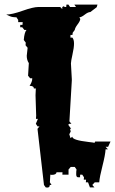

<svg xmlns="http://www.w3.org/2000/svg" viewBox="-20 -766 512 855"><path d="M295.9 -483.4 299.8 -413.6V-407.2L289.1 -225.6L297.9 -214.8H288.6L283.7 -210.4L296.9 -192.4H292L294.9 -180.7L288.6 -168L293.9 -150.9L302.2 -157.2Q301.3 -142.1 374 -133.8Q399.4 -130.9 400.9 -129.9L403.8 -135.7H472.2L461.4 -112.3H450.2L460.4 -101.1H450.2Q448.7 -75.7 436.3 -27.3Q423.8 21 421.9 45.9H401.9L391.1 57.6L400.4 68.4H380.4L372.1 45.9H362.3L363.3 34.2H353L354 23.4L346.2 11.7H336.9L336.4 23.4H327.6Q319.3 23.4 319.3 9.5Q319.3 -4.4 320.8 -11.2L313 -22.5H294.9L285.2 -11.2V11.7H257.8L258.3 1H231.9Q230.5 12.7 210.4 12.7L204.1 11.7L202.1 45.9L209.5 57.6H201.7Q201.7 69.3 190.4 69.3L183.6 68.4L175.8 57.6L147 -192.4L155.8 -203.1H147.5L139.6 -214.8L148.9 -236.8H140.1L141.1 -250.5L138.2 -341.8Q138.2 -342.8 139.6 -372.1H130.9Q130.9 -383.8 111.8 -383.8Q123.5 -401.9 123.5 -414.6V-417.5H114.3L105 -428.7L108.4 -484.9Q99.1 -498.5 99.1 -517.6L103 -553.2L93.8 -564.5L94.7 -576.2L85.9 -587.9Q88.4 -621.6 98.1 -632.8H88.4L79.1 -644.5H69.8L70.3 -655.3H80.1L81.1 -667.5H61V-677.2L53.2 -689Q33.7 -689 23.4 -694.1Q13.2 -699.2 7.8 -701.2Q33.2 -701.2 80.6 -718Q127.9 -734.9 151.4 -734.9H248L257.3 -725.6V-734.9L266.6 -739.7L265.6 -734.9H274.9L275.9 -745.6H284.7L292 -734.9H318.4L311 -745.6H414.1L410.6 -733.9L382.3 -712.4Q372.1 -712.4 357.2 -700.7Q342.3 -689 333.5 -689L337.4 -681.2Q336.9 -672.4 325.4 -657.2Q314 -642.1 313 -632.8L303.7 -620.1L302.7 -610.4H293.9L293.5 -598.6H302.2Q309.6 -590.3 309.6 -572Q309.6 -553.7 302.7 -523.2Q295.9 -492.7 295.9 -483.4Z"/></svg>

Font: Butcherman
Style: Regular
Weight: 400
Version: Version 001.004